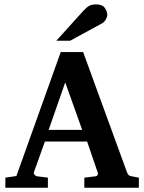

<svg xmlns="http://www.w3.org/2000/svg" viewBox="-20 -875 657 875"><path d="M612.8 -19.5H364.3V-65.4L417.5 -71.8Q421.9 -72.8 424.8 -77.6Q427.7 -82.5 425.8 -87.4L377 -230H184.6L134.8 -90.8Q132.3 -84 137.7 -78.4Q143.1 -72.8 147.5 -71.8L198.2 -65.4V-19.5H4.4V-65.4L54.7 -72.8L256.8 -637.7H358.9L559.1 -88.9Q562.5 -81.1 565.9 -77.4Q569.3 -73.7 578.6 -71.8L612.8 -65.4ZM354.5 -283.2 277.3 -499.5 201.7 -283.2ZM468.8 -806.2Q468.8 -797.9 461.9 -785.9Q455.1 -773.9 445.8 -769L299.8 -689.5H236.8L359.9 -825.7Q375.5 -842.8 387.5 -848.9Q399.4 -855 417.5 -855Q446.3 -855 457.5 -839.1Q468.8 -823.2 468.8 -806.2Z"/></svg>

Font: Annapurna SIL
Style: Bold
Weight: 700
Designer: Peter Martin, Annie Olsen
Foundry: SIL International
Version: Version 2.000